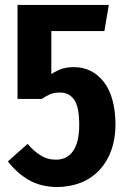

<svg xmlns="http://www.w3.org/2000/svg" viewBox="-20 -741 518 778"><path d="M421 -721H51V-340H149Q168 -353 185 -360Q203 -366 221 -366Q258 -367 279 -339Q301 -311 301 -235Q301 -164 276 -129Q252 -94 207 -94Q171 -94 144 -112Q116 -129 92 -158L12 -87Q48 -40 96 -12Q144 16 212 17Q321 15 384 -53Q447 -122 448 -236Q447 -350 400 -410Q353 -469 279 -469Q255 -469 233 -463Q212 -456 188 -441V-615H403Z"/></svg>

Font: Glow Sans SC Compressed
Style: Bold
Weight: 700
Width: 2
Designer: Ryoko NISHIZUKA (kana, bopomofo & ideographs); Paul D. Hunt (Latin, Greek & Cyrillic); Sandoll Communications, Soo-young
Version: Version 0.93